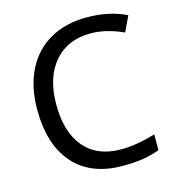

<svg xmlns="http://www.w3.org/2000/svg" viewBox="-109 -818 849 922"><g transform="rotate(-15 316.0 -357.0)"><path d="M402.8 -645Q287.6 -645 221.7 -567.9Q155.8 -490.7 155.8 -356.9Q155.8 -218.8 219.7 -143.8Q283.7 -68.8 401.9 -68.8Q478 -68.8 573.2 -97.2V-19Q527.8 -2.4 485.8 3.7Q443.8 9.8 389.2 9.8Q231.4 9.8 146.2 -86.2Q61 -182.1 61 -357.9Q61 -468.3 101.8 -551.3Q142.6 -634.3 220.5 -679.2Q298.3 -724.1 403.8 -724.1Q517.1 -724.1 601.1 -682.1L564.9 -606Q479.5 -645 402.8 -645Z"/></g></svg>

Font: NotoSans
Style: Regular
Weight: 400
Designer: Monotype Design team
Foundry: Monotype Imaging Inc.
Version: Version 1.04; ttfautohint (v1.4.1)